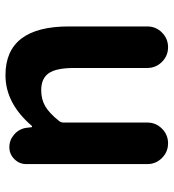

<svg xmlns="http://www.w3.org/2000/svg" viewBox="12 -612 613 677"><g transform="rotate(90 318.5 -273.5)"><path d="M245.1 13.7Q73.2 13.7 73.2 -210V-486.3Q73.2 -516.6 94.7 -538.1Q116.2 -559.6 146.5 -559.6Q176.8 -559.6 198.2 -538.1Q219.7 -516.6 219.7 -486.3V-228.5Q219.7 -165 238.3 -138.7Q256.8 -112.3 297.9 -112.3Q330.1 -112.3 354.5 -126.5Q378.9 -140.6 406.2 -174.8Q412.1 -181.6 412.1 -191.4V-486.3Q412.1 -516.6 433.6 -538.1Q455.1 -559.6 485.4 -559.6Q515.6 -559.6 537.1 -538.1Q558.6 -516.6 558.6 -486.3V-59.6Q558.6 -35.2 541 -17.6Q523.4 0 499 0Q473.6 0 454.1 -17.1Q434.6 -34.2 430.7 -59.6L428.7 -78.1Q427.7 -80.1 425.8 -80.1Q423.8 -80.1 422.9 -78.1Q343.8 13.7 245.1 13.7Z"/></g></svg>

Font: Gen Jyuu GothicX Bold
Style: Bold
Weight: 700
Designer: Ryoko NISHIZUKA (kana &amp; ideographs); Paul D. Hunt (Latin, Greek &amp; Cyrillic); Wenlong ZHANG (bopomofo); Sandoll C
Version: Version 1.058.20140828